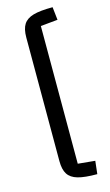

<svg xmlns="http://www.w3.org/2000/svg" viewBox="-125 -763 517 901"><g transform="rotate(-15 133.5 -312.5)"><path d="M230 -718 237 -655 154 -647V22L237 30L230 93Q169 93 136 83.5Q103 74 88.5 51.5Q74 29 74 -12V-613Q74 -654 88.5 -676.5Q103 -699 136 -708.5Q169 -718 230 -718Z"/></g></svg>

Font: Changa Light
Style: Regular
Weight: 300
Designer: Eduardo Rodriguez Tunni
Foundry: Eduardo Rodriguez Tunni
Version: Version 2.002; ttfautohint (v1.5) -l 8 -r 50 -G 110 -x 14 -H